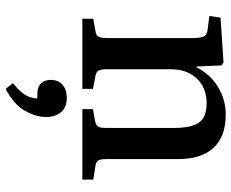

<svg xmlns="http://www.w3.org/2000/svg" viewBox="-92 -474 846 703"><g transform="rotate(90 331.5 -122.0)"><path d="M48 0V-40L93 -48Q109 -50 114 -59.5Q119 -69 119 -96V-398Q119 -433 113 -445Q107 -457 85 -459L38 -465L44 -506L208 -517L219 -510L223 -418H226Q251 -468 297.5 -496.5Q344 -525 399 -525Q480 -525 521 -480Q562 -435 562 -352V-88Q562 -66 567.5 -57.5Q573 -49 593 -47L637 -40V0H379V-39L419 -46Q437 -49 442.5 -57Q448 -65 448 -88V-333Q448 -400 428 -427.5Q408 -455 357 -455Q302 -455 267.5 -419.5Q233 -384 233 -322V-91Q233 -69 237.5 -60Q242 -51 257 -48L305 -39V0ZM305 281 284 254Q318 227 328.5 207Q339 187 340 165H328Q297 165 284.5 151Q272 137 272 116Q272 88 290 72.5Q308 57 337 57Q373 57 390.5 78.5Q408 100 408 132Q408 169 385.5 209.5Q363 250 305 281Z"/></g></svg>

Font: Literata 36pt Medium
Style: Regular
Weight: 500
Designer: Latin by Veronika Burian and Jose Scaglione. Greek by Irene Vlachou. Cyrillic by Vera Evstafieva.
Foundry: TypeTogether
Version: Version 3.002